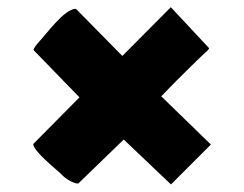

<svg xmlns="http://www.w3.org/2000/svg" viewBox="-20 -526 666 525"><path d="M70.9 -132.2C70.9 -113 131.9 -64.8 146.5 -50.8C159.2 -36.1 182.1 -24 193.8 -24L318.3 -144.5L447.5 -21.7L556.6 -130.8L420.9 -262.7L461.9 -304.7C488.4 -330.3 513.9 -356.9 541 -381.8C545.9 -385.7 551.7 -391.5 551.7 -394.4L447.1 -506.3L314.5 -373L187.5 -502C155.5 -502 104.6 -429.8 86.9 -412.1C80.1 -404.3 71.7 -394 71.7 -389.1L197.3 -259.8Z"/></svg>

Font: Bowlby One SC
Style: Regular
Weight: 400
Width: 1
Version: Version 1.2